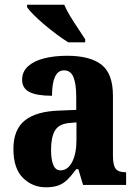

<svg xmlns="http://www.w3.org/2000/svg" viewBox="-20 -786 581 816"><path d="M175 10Q118 10 77.5 -30Q37 -70 37 -153Q37 -235 85.5 -274Q134 -313 232 -316L304 -319V-374Q304 -430 292 -458.5Q280 -487 252 -487Q226 -487 213.5 -459Q201 -431 201 -379Q136 -379 105 -395Q74 -411 74 -447Q74 -482 100 -505Q126 -528 169.5 -538.5Q213 -549 265 -549Q363 -549 411.5 -511Q460 -473 460 -379V-125Q460 -84 471.5 -69Q483 -54 513 -54H516V0H333L313 -67H304Q284 -40 267 -23Q250 -6 228.5 2Q207 10 175 10ZM237 -62Q268 -62 286.5 -97.5Q305 -133 305 -191V-266L273 -263Q230 -259 213.5 -231Q197 -203 197 -149Q197 -108 206.5 -85Q216 -62 237 -62ZM270 -606Q248 -620 221.5 -639.5Q195 -659 169 -681Q143 -703 123 -723Q103 -743 95 -756V-766H253Q262 -744 278.5 -717Q295 -690 312.5 -664Q330 -638 342 -619V-606Z"/></svg>

Font: Noto Serif Georgian Condensed ExtraBold
Style: Regular
Weight: 800
Width: 3
Designer: Monotype Design Team, Akaki Razmadze
Foundry: Google LLC
Version: Version 2.003; ttfautohint (v1.8.4.7-5d5b)